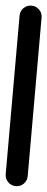

<svg xmlns="http://www.w3.org/2000/svg" viewBox="-57 -844 214 869"><g transform="rotate(5 50.0 -410.0)"><path d="M0 -50H100V-770H0ZM50 -100Q29 -100 14.5 -85.5Q0 -71 0 -50Q0 -29 14.5 -14.5Q29 0 50 0Q71 0 85.5 -14.5Q100 -29 100 -50Q100 -71 85.5 -85.5Q71 -100 50 -100ZM50 -820Q29 -820 14.5 -805.5Q0 -791 0 -770Q0 -749 14.5 -734.5Q29 -720 50 -720Q71 -720 85.5 -734.5Q100 -749 100 -770Q100 -791 85.5 -805.5Q71 -820 50 -820Z"/></g></svg>

Font: Wavefont SemiBold
Style: Regular
Weight: 600
Version: Version 3.004;gftools[0.9.33]